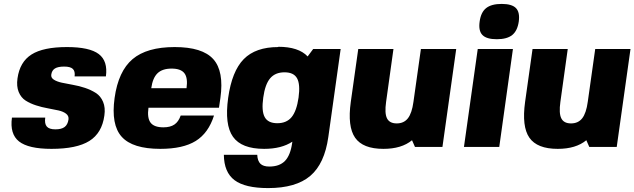

<svg xmlns="http://www.w3.org/2000/svg" viewBox="-20 -750 3238 980"><path d="M241.7 -369.1Q239.3 -353.5 254.6 -343.5Q270 -333.5 295.7 -327.9Q321.3 -322.3 352.5 -316.9Q383.8 -311.5 414.3 -301.3Q444.8 -291 469.2 -275.4Q493.7 -259.8 506.1 -230.2Q518.6 -200.7 512.7 -160.2Q500.5 -70.8 436 -30.5Q371.6 9.8 242.7 9.8Q125 9.8 77.1 -28.1Q29.3 -65.9 41 -149.9H210.9Q206.5 -118.7 218.8 -104.2Q231 -89.8 262.7 -89.8Q293.9 -89.8 309.8 -101.8Q325.7 -113.8 329.6 -140.1Q332 -158.2 317.6 -169.4Q303.2 -180.7 278.6 -186.3Q253.9 -191.9 223.6 -197.3Q193.4 -202.6 163.8 -212.2Q134.3 -221.7 110.8 -236.6Q87.4 -251.5 75.4 -280.5Q63.5 -309.6 69.3 -350.1Q81.1 -434.1 140.9 -471.9Q200.7 -509.8 321.8 -509.8Q437 -509.8 484.1 -474.1Q531.2 -438.5 520.5 -359.9H360.8Q364.3 -386.2 351.8 -398.2Q339.4 -410.2 307.6 -410.2Q275.9 -410.2 260.3 -400.4Q244.6 -390.6 241.7 -369.1Z M737.8 -200.2Q730.5 -147.9 748.5 -124Q766.6 -100.1 814 -100.1Q849.1 -100.1 870.1 -114.3Q891.1 -128.4 902.3 -160.2H1072.3Q1043.9 -70.8 979 -30.5Q914.1 9.8 798.3 9.8Q656.7 9.8 601.3 -51.8Q545.9 -113.3 564.9 -250Q584 -386.7 656.7 -448.2Q729.5 -509.8 871.6 -509.8Q1013.2 -509.8 1068.6 -448.2Q1124 -386.7 1105 -250L1097.7 -200.2ZM752 -299.8H932.1Q939.5 -352.1 921.4 -376Q903.3 -399.9 856 -399.9Q808.6 -399.9 783.9 -376Q759.3 -352.1 752 -299.8Z M1399.9 -509.8 1400.4 -511.2Q1503.9 -511.2 1550.3 -461.9L1578.6 -500H1718.8L1655.8 -50.8Q1636.7 85.9 1563.5 147.9Q1490.2 210 1348.6 210Q1231 210 1177.2 169.7Q1123.5 129.4 1122.6 40H1293Q1294.4 71.3 1309.1 85.7Q1323.7 100.1 1354.5 100.1Q1406.7 100.1 1434.6 71.3Q1462.4 42.5 1471.2 -20L1472.2 -26.9Q1417 9.8 1328.1 9.8Q1212.9 9.8 1169.2 -51.8Q1125.5 -113.3 1144.5 -250Q1163.6 -386.7 1224.1 -448.2Q1284.7 -509.8 1399.9 -509.8ZM1323.7 -252Q1314 -183.6 1331.1 -152.3Q1348.1 -121.1 1395.5 -121.1Q1442.9 -121.1 1468.5 -152.3Q1494.1 -183.6 1503.9 -252Q1513.2 -319.8 1496.3 -350.3Q1479.5 -380.9 1432.1 -380.9Q1384.8 -380.9 1358.9 -350.3Q1333 -319.8 1323.7 -252Z M2098.1 0 2083 -34.2Q2029.8 9.8 1937 9.8Q1832 9.8 1792.5 -47.1Q1752.9 -104 1770.5 -230L1808.6 -500H1988.3L1950.7 -230Q1942.4 -171.9 1955.3 -146Q1968.3 -120.1 2004.9 -120.1Q2041.5 -120.1 2062 -146.2Q2082.5 -172.4 2090.3 -230L2128.4 -500H2308.6L2238.3 0Z M2528.3 0H2348.1L2418.5 -500H2598.1ZM2627.9 -640.1Q2621.1 -592.8 2594.5 -571.3Q2567.9 -549.8 2515.6 -549.8Q2463.4 -549.8 2442.4 -571.3Q2421.4 -592.8 2428.2 -640.1Q2434.6 -687.5 2461.4 -708.7Q2488.3 -730 2540.5 -730Q2592.8 -730 2613.5 -708.7Q2634.3 -687.5 2627.9 -640.1Z M2987.8 0 2972.7 -34.2Q2919.4 9.8 2826.7 9.8Q2721.7 9.8 2682.1 -47.1Q2642.6 -104 2660.2 -230L2698.2 -500H2877.9L2840.3 -230Q2832 -171.9 2845 -146Q2857.9 -120.1 2894.5 -120.1Q2931.2 -120.1 2951.7 -146.2Q2972.2 -172.4 2980 -230L3018.1 -500H3198.2L3127.9 0Z"/></svg>

Font: Fivo Sans Heavy
Style: Regular
Weight: 900
Designer: Alexander Slobzheninov
Foundry: Alexander Slobzheninov
Version: 1.0